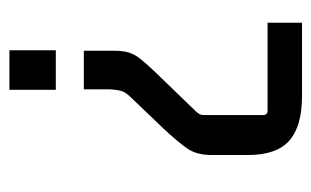

<svg xmlns="http://www.w3.org/2000/svg" viewBox="-150 -380 677 418"><g transform="rotate(-90 189.0 -171.5)"><path d="M203 -328H287V-262Q287 -242 283 -229.5Q279 -217 269 -204.5Q259 -192 241 -173L154 -83Q150 -78 148.5 -75Q147 -72 147 -65V62Q147 72 157 72H348V147H188Q123 147 91.5 119.5Q60 92 60 29V-50Q60 -82 74 -102.5Q88 -123 118 -155L185 -225Q196 -236 199 -245Q202 -254 203 -271ZM202 -490H288V-389H202Z"/></g></svg>

Font: Gemunu Libre ExtraLight Medium
Style: Regular
Weight: 500
Version: Version 1.100